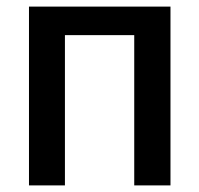

<svg xmlns="http://www.w3.org/2000/svg" viewBox="-20 -559 601 579"><path d="M494.1 0Q494.1 -134.8 494.1 -539.1Q387.7 -539.1 67.4 -539.1Q67.4 -404.3 67.4 0Q94.7 0 175.8 0Q175.8 -113.3 175.8 -453.1Q228.5 -453.1 384.8 -453.1Q384.8 -339.8 384.8 0Q412.1 0 494.1 0Z"/></svg>

Font: DaxlinePro-Medium
Style: Medium
Weight: 400
Designer: Hans Reichel
Version: Version 7.502; 2006